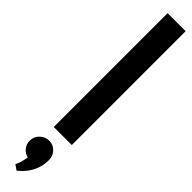

<svg xmlns="http://www.w3.org/2000/svg" viewBox="-342 -643 835 835"><g transform="rotate(45 76.0 -225.5)"><path d="M37 232 61 249Q60 249 70 241Q80 233 93.5 216.5Q107 200 117.5 175Q128 150 128 116Q128 91 111 73.5Q94 56 70 56Q45 56 27 73.5Q9 91 9 116Q9 137 22 153Q35 169 55 174Q52 189 48.5 203.5Q45 218 37 232ZM41 0H152V-700H41Z"/></g></svg>

Font: Advent Pro
Style: Bold
Weight: 700
Designer: VivaRado, Andreas Kalpakidis
Foundry: VivaRado, Andreas Kalpakidis
Version: Version 3.000